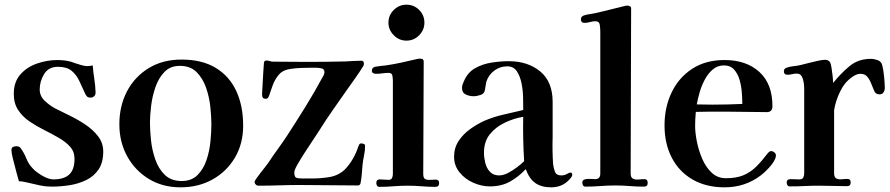

<svg xmlns="http://www.w3.org/2000/svg" viewBox="-20 -796 3809 822"><path d="M422 -147Q422 -100 402 -70.5Q382 -41 349 -25Q316 -9 277.5 -3Q239 3 201 3Q176 3 152 -2Q128 -7 104 -13Q94 -15 83 -17.5Q72 -20 61 -20Q57 -34 49.5 -61.5Q42 -89 35.5 -115.5Q29 -142 29 -153Q29 -164 36 -167Q43 -170 51 -170Q63 -170 69 -161Q84 -140 93 -117Q102 -94 121 -74Q135 -59 161.5 -43.5Q188 -28 209 -28Q254 -28 276.5 -49Q299 -70 299 -116Q299 -147 280 -168Q261 -189 231.5 -206Q202 -223 169 -239.5Q136 -256 106.5 -276Q77 -296 58 -324.5Q39 -353 39 -394Q39 -445 67 -477Q95 -509 138.5 -524Q182 -539 226 -539Q246 -539 265 -536Q284 -533 303 -525Q312 -522 327.5 -517.5Q343 -513 352 -513Q365 -513 377 -516Q379 -488 383.5 -460Q388 -432 389 -404V-401Q390 -391 383.5 -384.5Q377 -378 368 -378Q358 -378 353.5 -382Q349 -386 345 -394Q332 -423 319.5 -449.5Q307 -476 286.5 -493Q266 -510 228 -510Q188 -510 169 -479Q150 -448 150 -413Q150 -385 171 -365Q192 -345 214 -333Q241 -319 276.5 -302Q312 -285 345 -263Q378 -241 400 -212.5Q422 -184 422 -147Z M885 -263Q885 -296 880.5 -338.5Q876 -381 862 -421Q848 -461 821.5 -487.5Q795 -514 750 -514Q709 -514 684 -488Q659 -462 645.5 -423Q632 -384 627 -342.5Q622 -301 622 -271Q622 -238 626.5 -195.5Q631 -153 645 -113Q659 -73 686 -47Q713 -21 758 -21Q800 -21 825.5 -46.5Q851 -72 864 -110.5Q877 -149 881 -190.5Q885 -232 885 -263ZM1021 -258Q1021 -181 986 -121.5Q951 -62 890.5 -28Q830 6 753 6Q676 6 617 -30Q558 -66 524.5 -127Q491 -188 491 -264Q491 -343 524 -405.5Q557 -468 617 -504.5Q677 -541 757 -541Q845 -541 903.5 -505.5Q962 -470 991.5 -406.5Q1021 -343 1021 -258Z M1543 -171Q1543 -151 1538.5 -130Q1534 -109 1532 -89Q1531 -73 1529 -51Q1527 -29 1524 -14Q1523 -2 1511 -2Q1449 -2 1386.5 -3Q1324 -4 1262 -4Q1219 -4 1175 -2.5Q1131 -1 1087 -1Q1080 -1 1075 -6Q1070 -11 1070 -18Q1070 -21 1078 -32.5Q1086 -44 1097 -58Q1108 -72 1117.5 -84Q1127 -96 1130 -101Q1149 -130 1169.5 -158Q1190 -186 1209 -215Q1248 -275 1286.5 -337Q1325 -399 1359 -462Q1363 -468 1366 -474.5Q1369 -481 1369 -488Q1369 -502 1353 -504Q1343 -506 1331 -506Q1319 -506 1308 -506Q1288 -506 1266 -505Q1244 -504 1224 -501Q1196 -497 1181 -483.5Q1166 -470 1154 -446Q1148 -433 1143.5 -419.5Q1139 -406 1134 -392Q1132 -385 1128.5 -379Q1125 -373 1117 -373Q1102 -373 1102 -391V-394Q1103 -417 1104.5 -439.5Q1106 -462 1107 -484Q1108 -495 1108.5 -506Q1109 -517 1110 -527Q1111 -537 1121 -537Q1128 -537 1135 -534.5Q1142 -532 1149 -532Q1185 -532 1222.5 -531.5Q1260 -531 1295 -531Q1336 -531 1377 -531.5Q1418 -532 1459 -533Q1476 -534 1493.5 -535Q1511 -536 1528 -536Q1538 -536 1538 -523Q1538 -516 1534 -511Q1519 -487 1502 -463Q1485 -439 1468 -415Q1438 -372 1407 -328Q1376 -284 1348 -239Q1341 -228 1324 -202.5Q1307 -177 1287.5 -147Q1268 -117 1254 -92.5Q1240 -68 1240 -59Q1240 -40 1247 -36Q1254 -32 1271 -32H1307Q1343 -31 1385 -37Q1427 -43 1455 -69Q1475 -89 1490 -115Q1505 -141 1513 -166Q1515 -171 1517.5 -176.5Q1520 -182 1526 -182Q1531 -182 1537 -180Q1543 -178 1543 -171Z M1860 -12Q1860 4 1844 4Q1815 4 1785 1.5Q1755 -1 1725 -1Q1695 -1 1664.5 1.5Q1634 4 1604 4Q1597 4 1594 -1.5Q1591 -7 1591 -12Q1591 -28 1606 -28Q1616 -28 1625 -27Q1634 -26 1643 -26Q1655 -26 1658.5 -34Q1662 -42 1662 -52V-449Q1662 -459 1660 -471.5Q1658 -484 1644 -484Q1631 -484 1617 -482Q1603 -480 1589 -480Q1583 -480 1577.5 -483Q1572 -486 1572 -493Q1572 -506 1585 -510Q1596 -512 1608.5 -513.5Q1621 -515 1632 -516Q1667 -521 1700.5 -528.5Q1734 -536 1768 -544Q1771 -544 1774 -544.5Q1777 -545 1779 -545Q1794 -545 1794 -533Q1794 -413 1793 -292.5Q1792 -172 1792 -52Q1792 -34 1800 -29.5Q1808 -25 1820.5 -26Q1833 -27 1846 -27Q1860 -27 1860 -12ZM1797 -699Q1797 -668 1774.5 -645Q1752 -622 1720 -622Q1689 -622 1666 -645Q1643 -668 1643 -699Q1643 -731 1666 -753.5Q1689 -776 1720 -776Q1752 -776 1774.5 -753.5Q1797 -731 1797 -699Z M2224 -106Q2221 -153 2220 -200.5Q2219 -248 2220 -296Q2179 -289 2140.5 -270.5Q2102 -252 2077 -221Q2052 -190 2052 -142Q2052 -122 2057.5 -99Q2063 -76 2077.5 -60.5Q2092 -45 2117 -45Q2135 -45 2155 -55.5Q2175 -66 2193.5 -80Q2212 -94 2224 -106ZM2430 -47Q2430 -43 2426.5 -38Q2423 -33 2420 -30Q2389 6 2340 6Q2297 6 2271 -13Q2245 -32 2231 -72Q2199 -38 2162.5 -18Q2126 2 2077 2Q2042 2 2006.5 -13.5Q1971 -29 1947.5 -58Q1924 -87 1924 -125Q1924 -163 1943.5 -192.5Q1963 -222 1993 -243.5Q2023 -265 2054 -279Q2094 -296 2136 -305.5Q2178 -315 2220 -325V-329Q2220 -347 2219.5 -377.5Q2219 -408 2213 -438.5Q2207 -469 2193 -490.5Q2179 -512 2152 -512Q2121 -512 2096.5 -494Q2072 -476 2062 -446Q2060 -437 2059 -428.5Q2058 -420 2056 -411Q2054 -395 2037.5 -389.5Q2021 -384 2007 -384Q1990 -384 1974 -391.5Q1958 -399 1958 -420Q1958 -428 1960.5 -434.5Q1963 -441 1966 -448Q1982 -486 2014 -504Q2046 -522 2084.5 -528Q2123 -534 2158 -534Q2240 -534 2293 -490Q2346 -446 2346 -360V-209Q2345 -181 2345.5 -151.5Q2346 -122 2348 -93Q2350 -76 2356 -60.5Q2362 -45 2383 -45Q2397 -45 2406.5 -51Q2416 -57 2424 -57Q2428 -57 2429 -53Q2430 -49 2430 -47Z M2753 -13Q2753 3 2737 3Q2706 3 2676 0.5Q2646 -2 2615 -2Q2583 -2 2550.5 0.5Q2518 3 2486 3Q2479 3 2476 -2.5Q2473 -8 2473 -14Q2473 -25 2483.5 -28Q2494 -31 2507.5 -30Q2521 -29 2528 -29Q2550 -29 2550 -53V-134Q2550 -266 2550 -397.5Q2550 -529 2550 -661Q2550 -672 2548 -688.5Q2546 -705 2529 -705Q2517 -705 2505.5 -701.5Q2494 -698 2482 -698Q2467 -698 2467 -714Q2467 -725 2480 -730Q2493 -734 2507.5 -736Q2522 -738 2535 -741Q2565 -748 2594.5 -755.5Q2624 -763 2653 -770Q2656 -771 2659 -771.5Q2662 -772 2665 -772Q2671 -772 2676.5 -769.5Q2682 -767 2682 -759Q2682 -583 2681 -406Q2680 -229 2680 -53Q2680 -36 2690 -31Q2700 -26 2714 -27.5Q2728 -29 2739 -29Q2753 -29 2753 -13Z M3158 -351Q3158 -371 3156 -399Q3154 -427 3146.5 -453.5Q3139 -480 3123 -498Q3107 -516 3079 -516Q3052 -516 3031.5 -498.5Q3011 -481 2997 -454.5Q2983 -428 2975 -399.5Q2967 -371 2963 -349Q2980 -349 2996.5 -348.5Q3013 -348 3029 -348Q3094 -348 3158 -351ZM3302 -130Q3302 -127 3300.5 -121.5Q3299 -116 3297 -113Q3290 -97 3271 -76.5Q3252 -56 3237 -45Q3170 6 3082 6Q3003 6 2945 -27.5Q2887 -61 2856 -121Q2825 -181 2825 -259Q2825 -337 2855.5 -400.5Q2886 -464 2943.5 -501.5Q3001 -539 3082 -539Q3175 -539 3231 -488Q3287 -437 3287 -342Q3287 -316 3263 -316Q3219 -316 3175 -317Q3131 -318 3087 -318Q3055 -318 3023 -318Q2991 -318 2959 -317Q2956 -287 2956 -256Q2956 -228 2963.5 -190Q2971 -152 2986.5 -116Q3002 -80 3027 -56.5Q3052 -33 3088 -33Q3133 -33 3163.5 -46Q3194 -59 3218 -83Q3242 -107 3267 -140Q3270 -144 3273.5 -146.5Q3277 -149 3282 -149Q3289 -149 3295.5 -143.5Q3302 -138 3302 -130Z M3768 -419Q3768 -409 3762.5 -400.5Q3757 -392 3746 -392Q3729 -392 3723 -406Q3717 -419 3710.5 -436.5Q3704 -454 3693.5 -467Q3683 -480 3664 -480Q3654 -480 3645 -476Q3636 -472 3628 -466Q3596 -444 3576.5 -403.5Q3557 -363 3551 -324V-325Q3551 -288 3551 -251Q3551 -214 3551 -177V-54Q3551 -37 3560.5 -32Q3570 -27 3583.5 -28.5Q3597 -30 3608 -30Q3622 -30 3622 -15Q3622 1 3606 1Q3576 1 3546 0Q3516 -1 3486 -1Q3455 -1 3424 0.5Q3393 2 3361 2Q3354 2 3351 -3.5Q3348 -9 3348 -14Q3348 -29 3364 -29Q3374 -29 3383.5 -28.5Q3393 -28 3403 -28Q3415 -28 3419 -36Q3423 -44 3423 -54Q3423 -125 3423 -197Q3423 -269 3423 -340Q3423 -359 3423 -378Q3423 -397 3423 -416Q3423 -427 3421 -442Q3419 -457 3412.5 -469Q3406 -481 3391 -481Q3381 -481 3371.5 -478.5Q3362 -476 3351 -476Q3336 -476 3336 -491Q3336 -502 3347 -506Q3361 -511 3376 -512.5Q3391 -514 3405 -517Q3418 -520 3439 -525.5Q3460 -531 3480.5 -535.5Q3501 -540 3512 -540Q3527 -540 3534 -529Q3537 -524 3540 -505.5Q3543 -487 3545 -468Q3547 -449 3547 -441Q3578 -480 3616 -512Q3654 -544 3708 -544Q3722 -544 3737.5 -538.5Q3753 -533 3757 -517Q3762 -498 3765 -468.5Q3768 -439 3768 -419Z"/></svg>

Font: Kaisei Tokumin
Style: Bold
Weight: 700
Designer: Font-Kai, 金井和夫
Foundry: KAZUO KANAI
Version: Version 5.003